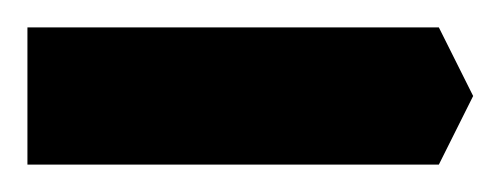

<svg xmlns="http://www.w3.org/2000/svg" viewBox="-20 -120 365 140"><path d="M0 0V-100H300L325 -50L300 0Z"/></svg>

Font: Marhey Light
Style: Regular
Weight: 300
Designer: Nur Syamsi & Bustanul Arifin
Foundry: Namelatype
Version: Version 1.000